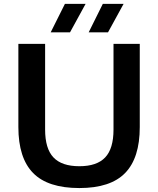

<svg xmlns="http://www.w3.org/2000/svg" viewBox="-20 -968 822 998"><path d="M75.5 -307.5V-740H214.5V-294.5Q214.5 -195.5 257.8 -149.8Q301 -104 392.5 -104Q483.5 -104 526.8 -149.8Q570 -195.5 570 -294.5V-740H706.5V-307.5Q706.5 -147 630.5 -68.8Q554.5 9.5 392.5 9.5Q228.5 9.5 152 -68.8Q75.5 -147 75.5 -307.5ZM243.5 -800 317.5 -948H425L344 -800ZM441 -800 514.5 -948H622.5L541.5 -800Z"/></svg>

Font: Encode Sans Semi Expanded SmBd
Style: Regular
Weight: 600
Width: 6
Designer: Multiple Designers
Foundry: Impallari Type
Version: Version 2.000